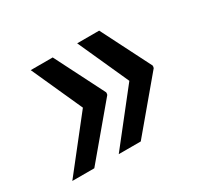

<svg xmlns="http://www.w3.org/2000/svg" viewBox="-98 -655 766 717"><g transform="rotate(-30 285.0 -296.0)"><path d="M304 -298.3H303.3L304 -301.1L196 -514.2H101.2L199.9 -295.5L28.8 -78.1H123.6L302.6 -291.2ZM504.3 -301.1 396.3 -514.2H301.5L400.2 -295.5L229 -78.1H323.9L502.8 -291.2L504.3 -298.3H503.6Z"/></g></svg>

Font: TID UI Medium
Style: Italic
Weight: 500
Italic angle: -9.39999°
Designer: The TID Project Authors
Foundry: Bakken & Bæck
Version: Version 1.001;hotconv 1.0.109;makeotfexe 2.5.65596